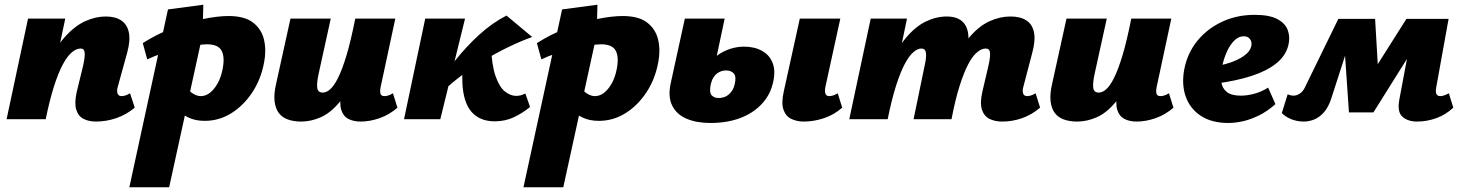

<svg xmlns="http://www.w3.org/2000/svg" viewBox="-20 -506 6211 815"><path d="M387 10Q357 10 334.5 -1.5Q312 -13 303.5 -41Q295 -69 306 -117L333 -228Q341 -264 339.5 -282Q338 -300 323 -300Q304 -300 285 -284Q266 -268 247 -233Q228 -198 209.5 -140.5Q191 -83 174 0H115Q140 -130 175.5 -214.5Q211 -299 253.5 -347Q296 -395 340.5 -415.5Q385 -436 429 -436Q470 -436 495 -419Q520 -402 527 -368Q534 -334 520 -283L480 -138Q475 -120 479 -109Q483 -98 496 -98Q503 -98 511.5 -100.5Q520 -103 532 -110L552 -49Q516 -19 473.5 -4.5Q431 10 387 10ZM8 0 99 -427H257L167 0Z M529 289 693 -466 843 -486 840 -360 698 289ZM849 7Q808 7 778 -8Q748 -23 728.5 -45Q709 -67 700 -89L766 -143Q781 -120 798.5 -109Q816 -98 832 -98Q853 -98 871 -112Q889 -126 903.5 -151.5Q918 -177 925 -213Q935 -264 920.5 -291Q906 -318 858 -318Q840 -318 809 -313Q778 -308 741.5 -299.5Q705 -291 669.5 -279.5Q634 -268 605 -254L586 -323Q644 -360 710.5 -386Q777 -412 840.5 -425Q904 -438 950 -438Q1019 -438 1055 -409.5Q1091 -381 1101 -336Q1111 -291 1101 -241Q1088 -170 1051 -114Q1014 -58 962 -25.5Q910 7 849 7Z M1259 10Q1226 10 1201.5 1Q1177 -8 1163 -27Q1149 -46 1145.5 -76.5Q1142 -107 1152 -150L1213 -427H1384L1333 -195Q1324 -155 1326.5 -134Q1329 -113 1350 -113Q1365 -113 1381 -126.5Q1397 -140 1414.5 -174.5Q1432 -209 1450.5 -270Q1469 -331 1488 -427H1556Q1530 -293 1496 -207.5Q1462 -122 1423 -74.5Q1384 -27 1342 -8.5Q1300 10 1259 10ZM1511 10Q1479 10 1457.5 -2Q1436 -14 1428 -41.5Q1420 -69 1430 -117L1493 -427H1658L1596 -138Q1592 -119 1595 -108.5Q1598 -98 1612 -98Q1619 -98 1627.5 -100.5Q1636 -103 1648 -110L1667 -49Q1633 -19 1591.5 -4.5Q1550 10 1511 10Z M1843 -101 1819 -123Q1862 -186 1910 -246.5Q1958 -307 2013 -357.5Q2068 -408 2130 -440L2239 -349Q2189 -331 2134.5 -304.5Q2080 -278 2026.5 -245Q1973 -212 1926 -175.5Q1879 -139 1843 -101ZM1695 0 1785 -427H1954L1849 0ZM2080 9Q2030 9 1997 -16.5Q1964 -42 1951 -94Q1938 -146 1944 -226L2064 -314Q2067 -230 2083.5 -183Q2100 -136 2123.5 -117.5Q2147 -99 2171 -99Q2177 -99 2183.5 -100Q2190 -101 2197 -103.5Q2204 -106 2210 -109L2230 -52Q2197 -25 2160.5 -8Q2124 9 2080 9Z M2202 289 2366 -466 2516 -486 2513 -360 2371 289ZM2522 7Q2481 7 2451 -8Q2421 -23 2401.5 -45Q2382 -67 2373 -89L2439 -143Q2454 -120 2471.5 -109Q2489 -98 2505 -98Q2526 -98 2544 -112Q2562 -126 2576.5 -151.5Q2591 -177 2598 -213Q2608 -264 2593.5 -291Q2579 -318 2531 -318Q2513 -318 2482 -313Q2451 -308 2414.5 -299.5Q2378 -291 2342.5 -279.5Q2307 -268 2278 -254L2259 -323Q2317 -360 2383.5 -386Q2450 -412 2513.5 -425Q2577 -438 2623 -438Q2692 -438 2728 -409.5Q2764 -381 2774 -336Q2784 -291 2774 -241Q2761 -170 2724 -114Q2687 -58 2635 -25.5Q2583 7 2522 7Z M2995 16Q2937 16 2894.5 -2Q2852 -20 2833 -58.5Q2814 -97 2828 -157L2887 -427H3056L2997 -148Q2990 -114 3000.5 -102Q3011 -90 3030 -90Q3048 -90 3061.5 -97Q3075 -104 3085 -117.5Q3095 -131 3099 -150Q3106 -181 3095 -194Q3084 -207 3061 -207Q3052 -207 3042.5 -204Q3033 -201 3024 -194.5Q3015 -188 3008 -176.5Q3001 -165 2997 -148L2975 -218Q2991 -241 3009.5 -258Q3028 -275 3049.5 -286Q3071 -297 3093.5 -302.5Q3116 -308 3138 -308Q3183 -308 3215 -290Q3247 -272 3260 -238Q3273 -204 3261 -154Q3249 -102 3212.5 -63.5Q3176 -25 3121 -4.5Q3066 16 2995 16ZM3392 10Q3362 10 3338.5 -1.5Q3315 -13 3305.5 -41Q3296 -69 3307 -118L3375 -427H3547L3484 -139Q3480 -120 3483.5 -109Q3487 -98 3500 -98Q3507 -98 3515.5 -100.5Q3524 -103 3536 -110L3555 -49Q3521 -19 3478 -4.5Q3435 10 3392 10Z M4234 10Q4203 10 4180 -1.5Q4157 -13 4148 -41Q4139 -69 4150 -117L4176 -228Q4184 -264 4182.5 -282Q4181 -300 4164 -300Q4147 -300 4128 -284.5Q4109 -269 4090.5 -234.5Q4072 -200 4053.5 -142Q4035 -84 4019 0H3960Q3985 -130 4019.5 -215Q4054 -300 4095 -348Q4136 -396 4180.5 -416Q4225 -436 4269 -436Q4311 -436 4336.5 -419.5Q4362 -403 4369 -369Q4376 -335 4362 -283L4324 -138Q4319 -120 4323 -109Q4327 -98 4340 -98Q4347 -98 4355.5 -100.5Q4364 -103 4376 -110L4395 -49Q4360 -19 4319 -4.5Q4278 10 4234 10ZM3585 0 3676 -427H3830L3741 0ZM3692 0Q3716 -126 3749.5 -210Q3783 -294 3824 -343.5Q3865 -393 3909.5 -414.5Q3954 -436 3999 -436Q4058 -436 4079.5 -396Q4101 -356 4082 -283L4013 0H3858L3905 -228Q3913 -263 3910.5 -281.5Q3908 -300 3891 -300Q3875 -300 3857 -284.5Q3839 -269 3820.5 -234.5Q3802 -200 3783.5 -142Q3765 -84 3748 0Z M4553 10Q4520 10 4495.5 1Q4471 -8 4457 -27Q4443 -46 4439.5 -76.5Q4436 -107 4446 -150L4507 -427H4678L4627 -195Q4618 -155 4620.5 -134Q4623 -113 4644 -113Q4659 -113 4675 -126.5Q4691 -140 4708.5 -174.5Q4726 -209 4744.5 -270Q4763 -331 4782 -427H4850Q4824 -293 4790 -207.5Q4756 -122 4717 -74.5Q4678 -27 4636 -8.5Q4594 10 4553 10ZM4805 10Q4773 10 4751.5 -2Q4730 -14 4722 -41.5Q4714 -69 4724 -117L4787 -427H4952L4890 -138Q4886 -119 4889 -108.5Q4892 -98 4906 -98Q4913 -98 4921.5 -100.5Q4930 -103 4942 -110L4961 -49Q4927 -19 4885.5 -4.5Q4844 10 4805 10Z M5194 16Q5123 16 5077 -14.5Q5031 -45 5013 -96.5Q4995 -148 5007 -212Q5020 -280 5062 -332Q5104 -384 5167 -413.5Q5230 -443 5306 -443Q5368 -443 5402 -425Q5436 -407 5446.5 -377.5Q5457 -348 5449 -315Q5438 -269 5397 -236.5Q5356 -204 5292 -183.5Q5228 -163 5147 -152L5130 -223Q5164 -228 5199.5 -239.5Q5235 -251 5260.5 -269Q5286 -287 5291 -309Q5294 -320 5291 -330Q5288 -340 5280 -346Q5272 -352 5259 -352Q5238 -352 5220 -334.5Q5202 -317 5188.5 -288Q5175 -259 5167 -221Q5160 -186 5164 -158.5Q5168 -131 5187.5 -115.5Q5207 -100 5247 -100Q5274 -100 5304 -108Q5334 -116 5363 -134L5394 -64Q5359 -33 5323 -15.5Q5287 2 5254.5 9Q5222 16 5194 16Z M5995 10Q5956 10 5933 -10.5Q5910 -31 5920 -84L5974 -372L6040 -396L5810 -29H5706L5683 -365L5715 -426H5817L5833 -154H5778L5950 -426H6129L6077 -138Q6073 -117 6077 -107.5Q6081 -98 6094 -98Q6100 -98 6108.5 -100.5Q6117 -103 6130 -110L6149 -49Q6117 -19 6077 -4.5Q6037 10 5995 10ZM5515 10Q5487 10 5462.5 0.5Q5438 -9 5421 -26L5446 -106Q5452 -103 5458.5 -101.5Q5465 -100 5471 -100Q5485 -100 5498.5 -109.5Q5512 -119 5520 -137L5661 -426H5740L5631 -88Q5619 -51 5600 -29.5Q5581 -8 5559 1Q5537 10 5515 10Z"/></svg>

Font: Ysabeau Office Black
Style: Italic
Weight: 900
Italic angle: -12°
Designer: Christian Thalmann (Catharsis Fonts)
Version: Version 2.001;gftools[0.9.30]; featfreeze: tnum,lnum,ss02